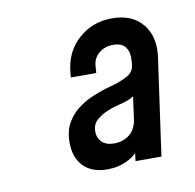

<svg xmlns="http://www.w3.org/2000/svg" viewBox="-50 -811 453 445"><g transform="rotate(-10 176.0 -588.5)"><path d="M170 -417Q133 -417 113.2 -437.5Q93.5 -458 93.5 -493Q93.5 -521 104.5 -539.8Q115.5 -558.5 131.2 -570.2Q147 -582 161 -588Q185.5 -599 209.5 -605.2Q233.5 -611.5 250 -620.5Q266.5 -629.5 267.5 -648.5L268 -655.5Q270 -674 261.5 -686.5Q253 -699 232 -699Q212 -699 198 -687Q184 -675 183.5 -655.5L182.5 -641.5H122.5L123.5 -651.5Q127.5 -700.5 160.5 -730.2Q193.5 -760 240 -760Q287.5 -760 312 -730Q336.5 -700 329.5 -651.5L297.5 -424.5H236.5L243 -473L252.5 -459.5Q239 -438.5 217.2 -427.8Q195.5 -417 170 -417ZM195.5 -473.5Q216.5 -473.5 231.8 -485.8Q247 -498 250 -522.5L257 -573.5Q243.5 -565 226.5 -561.2Q209.5 -557.5 193 -550.5Q179 -545 167.8 -535Q156.5 -525 156.5 -508Q156.5 -493 166.5 -483.2Q176.5 -473.5 195.5 -473.5Z"/></g></svg>

Font: Mohave Light Medium
Style: Italic
Weight: 500
Italic angle: -8°
Version: Version 2.003